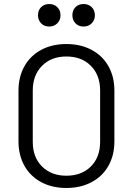

<svg xmlns="http://www.w3.org/2000/svg" viewBox="-20 -927 662 955"><path d="M72 -224V-476Q72 -545 101.5 -597.5Q131 -650 185 -679Q239 -708 310 -708Q381 -708 435.5 -679Q490 -650 519.5 -597.5Q549 -545 549 -476V-224Q549 -155 519.5 -102.5Q490 -50 435.5 -21Q381 8 310 8Q239 8 185 -21Q131 -50 101.5 -102.5Q72 -155 72 -224ZM478 -221V-477Q478 -553 432 -599.5Q386 -646 310 -646Q235 -646 189 -599.5Q143 -553 143 -477V-221Q143 -145 189 -99Q235 -53 310 -53Q386 -53 432 -99Q478 -145 478 -221ZM340 -851Q340 -876 355.5 -891.5Q371 -907 396 -907Q420 -907 436 -891.5Q452 -876 452 -851Q452 -827 436 -811Q420 -795 396 -795Q371 -795 355.5 -811Q340 -827 340 -851ZM169 -851Q169 -876 184.5 -891.5Q200 -907 225 -907Q249 -907 265 -891.5Q281 -876 281 -851Q281 -827 265 -811Q249 -795 225 -795Q200 -795 184.5 -811Q169 -827 169 -851Z"/></svg>

Font: Amber EN
Style: Regular
Weight: 400
Designer: Jeremy Tribby
Foundry: Tribby Type Co.
Version: Version 1.403 November 24, 2021